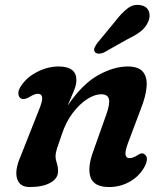

<svg xmlns="http://www.w3.org/2000/svg" viewBox="-20 -742 660 774"><path d="M63.5 -345.5Q54.5 -351.5 54 -365.2Q53.5 -379 64.5 -395Q87.5 -430.5 130 -452.2Q172.5 -474 216 -474Q288 -474 288 -419Q288 -399.5 277.5 -375Q267 -350.5 252.5 -316Q311.5 -403 375 -438.5Q438.5 -474 495 -474Q538.5 -474 556.2 -452.5Q574 -431 571 -392.8Q568 -354.5 548.5 -305L495.5 -164Q473 -104.5 502.5 -104.5Q516 -104.5 534 -116Q542.5 -122 549.2 -123.5Q556 -125 563.5 -119.5Q581.5 -105.5 562.5 -69.5Q543 -33 504.5 -10.5Q466 12 420 12Q359.5 12 345.5 -26.2Q331.5 -64.5 355 -129.5L408.5 -280.5Q423.5 -322 419.2 -342Q415 -362 387.5 -362Q362 -362 331.5 -342.5Q301 -323 273.5 -287Q246 -251 229.5 -201Q215 -160.5 209.5 -142.8Q204 -125 204 -112.5Q204 -99 209 -84.2Q214 -69.5 214 -51.5Q214 -22.5 183 -5.2Q152 12 99.5 12Q59 12 48.8 -22Q38.5 -56 63.5 -113L135.5 -295Q152 -334.5 150 -349.2Q148 -364 131.5 -364Q120 -364 98 -350.5Q76 -338 63.5 -345.5ZM442 -653Q468 -687.5 493 -707.2Q518 -727 547.5 -721Q572 -716.5 579.8 -696.8Q587.5 -677 577.5 -654.5Q567.5 -632 548 -616.2Q528.5 -600.5 495 -584.5L399 -530.5Q388 -525.5 377.5 -525.8Q367 -526 362.5 -532.5Q357 -540 361.2 -549.8Q365.5 -559.5 373 -569.5Z"/></svg>

Font: Fraunces 9pt S100 SemiBold
Style: Italic
Weight: 600
Italic angle: -16°
Version: Version 1.000; ttfautohint (v1.8.3)